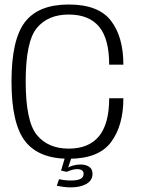

<svg xmlns="http://www.w3.org/2000/svg" viewBox="-20 -700 632 852"><path d="M285.5 4.5Q417.5 4.5 472.5 -69Q527.5 -142.5 527.5 -264H464.5Q464.5 -151 419.5 -95.8Q374.5 -40.5 285 -40.5Q193.5 -40.5 143.8 -100.8Q94 -161 94 -338.5Q94 -516 143.5 -575.8Q193 -635.5 285 -635.5Q374.5 -635.5 419.5 -581.8Q464.5 -528 464.5 -413H527.5Q527.5 -536.5 472.2 -608.2Q417 -680 285 -680Q151 -680 91 -602.5Q31 -525 31 -338.5Q31 -152 91.2 -73.8Q151.5 4.5 285.5 4.5ZM294.5 131.5Q313.5 131.5 330.8 128Q348 124.5 361.5 117.2Q375 110 382.8 98.5Q390.5 87 390.5 71.5Q390.5 49.5 375.2 39.8Q360 30 337.5 30Q319.5 30 302.5 35Q285.5 40 277 47L276 62.5Q287 57.5 299.2 54Q311.5 50.5 322.5 50.5Q335 50.5 343 55.5Q351 60.5 351 71.5Q351 86.5 337 93.8Q323 101 295 101Q279.5 101 265.8 99.2Q252 97.5 242 95L232 124.5Q245.5 127 261.5 129.2Q277.5 131.5 294.5 131.5ZM276 62.5 297 0H268L251 57Z"/></svg>

Font: Anybody UltraCondensed Thin Light
Style: Regular
Weight: 300
Version: Version 1.111